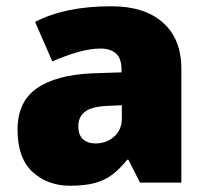

<svg xmlns="http://www.w3.org/2000/svg" viewBox="-20 -583 663 613"><path d="M336 -563Q441 -563 500 -511Q559 -459 559 -363V0H427L390 -73H386Q363 -44 338.5 -25.5Q314 -7 282 1.5Q250 10 204 10Q132 10 84 -34Q36 -78 36 -169Q36 -258 97.5 -301Q159 -344 276 -349L368 -352V-360Q368 -397 350 -412.5Q332 -428 301 -428Q268 -428 228 -416.5Q188 -405 147 -387L92 -513Q140 -538 200.5 -550.5Q261 -563 336 -563ZM325 -245Q273 -243 251.5 -226.5Q230 -210 230 -180Q230 -152 245 -138.5Q260 -125 285 -125Q320 -125 344.5 -147Q369 -169 369 -204V-247Z"/></svg>

Font: Noto Kufi Arabic Black
Style: Regular
Weight: 900
Designer: Monotype Design Team, David Williams, Khaled Hosny
Foundry: Google LLC
Version: Version 2.109; ttfautohint (v1.8.4.7-5d5b)